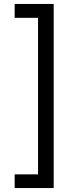

<svg xmlns="http://www.w3.org/2000/svg" viewBox="-20 -834 361 969"><path d="M251 -814V115H54V46H172V-744H54V-814Z"/></svg>

Font: FiraGO Book
Style: Regular
Weight: 350
Designer: bBox Type
Foundry: bBox Type GmbH
Version: Version 1.001;PS 001.001;hotconv 1.0.88;makeotf.lib2.5.64775